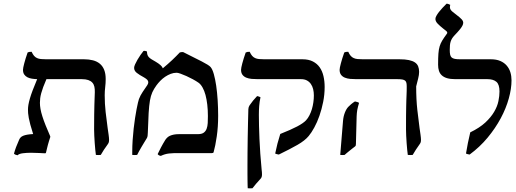

<svg xmlns="http://www.w3.org/2000/svg" viewBox="-20 -839 2826 1052"><path d="M428.2 -405.3H234.4Q223.6 -380.9 216.8 -362.1Q210 -343.3 205.8 -328.1Q201.7 -313 200.2 -300.3Q198.7 -287.6 198.7 -275.4Q198.7 -260.3 201.9 -241.9Q205.1 -223.6 212.2 -201.4Q219.2 -179.2 230 -152.1Q240.7 -125 255.4 -91.8Q255.9 -89.8 255.4 -87.9Q251.5 -76.2 248.3 -65.7Q245.1 -55.2 242.4 -45.2Q239.7 -35.2 237.3 -24.9Q234.9 -14.6 231.9 -2.4Q231.4 -0.5 230 0.2Q228.5 1 227.1 1Q213.9 0.5 192.9 -0.7Q171.9 -2 149.9 -2Q126 -2 105 0.7Q84 3.4 76.2 11.7Q70.8 10.7 65.4 8.8Q60.1 6.8 56.6 2.9Q65.4 -30.8 85 -73.7Q87.9 -80.6 93 -85.9Q98.1 -91.3 106.9 -95Q115.7 -98.6 129.2 -101.1Q142.6 -103.5 161.6 -104.5Q151.9 -134.8 146.2 -156Q140.6 -177.2 137.7 -192.6Q134.8 -208 134 -218.8Q133.3 -229.5 133.3 -238.8Q133.3 -250.5 135.7 -265.1Q138.2 -279.8 143.8 -299.3Q149.4 -318.8 159.2 -344.7Q168.9 -370.6 183.6 -405.3Q168.5 -405.8 154.5 -408Q140.6 -410.2 129.9 -415.8Q119.1 -421.4 112.5 -431.2Q106 -440.9 106 -456.5Q106 -460.9 107.7 -470.2Q109.4 -479.5 112.8 -491.9Q116.2 -504.4 120.8 -519.8Q125.5 -535.2 131.3 -551.3Q136.2 -553.7 142.1 -554.7Q147.9 -555.7 153.3 -555.2Q159.7 -541 166.7 -533Q173.8 -524.9 183.1 -520.8Q192.4 -516.6 204.6 -515.4Q216.8 -514.2 233.4 -514.2H440.4Q467.3 -514.2 489.3 -508.5Q511.2 -502.9 526.9 -490Q542.5 -477.1 550.8 -456.3Q559.1 -435.5 559.1 -405.8Q559.1 -383.3 556.4 -361.8Q553.7 -340.3 553.7 -316.9Q553.7 -271 558.8 -225.1Q564 -179.2 569.8 -137.7Q572.8 -117.2 575.2 -100.1Q577.6 -83 577.6 -73.2Q577.6 -64 575.7 -58.3Q573.7 -52.7 569.3 -46.9Q558.6 -32.7 549.6 -18.8Q540.5 -4.9 532.2 9.8Q518.6 11.2 505.4 9.8Q503.9 0.5 502.2 -17.1Q500.5 -34.7 499 -54.9Q497.6 -75.2 496.6 -95.2Q495.6 -115.2 495.6 -129.9Q495.6 -179.7 496.1 -210.4Q496.6 -241.2 497.1 -262.2Q497.6 -283.2 498.3 -298.8Q499 -314.5 499.5 -333.5Q500 -350.6 497.1 -364Q494.1 -377.4 485.8 -386.5Q477.5 -395.5 463.6 -400.4Q449.7 -405.3 428.2 -405.3Z M704.6 9.8V-6.3Q704.6 -39.1 706.8 -71.8Q709 -104.5 712.4 -134.8Q715.8 -165 720 -192.1Q724.1 -219.2 728.3 -240.5Q732.4 -261.7 735.8 -276.1Q739.3 -290.5 741.2 -295.9Q749 -316.4 761.7 -335.2Q774.4 -354 787.1 -372.6Q792.5 -380.9 792.5 -388.2Q792.5 -395 787.4 -401.1Q782.2 -407.2 769.5 -414.6Q744.1 -428.2 729.5 -439.7Q714.8 -451.2 714.8 -467.3Q714.8 -474.6 720.2 -486.6Q725.6 -498.5 733.2 -511.7Q740.7 -524.9 749.8 -537.8Q758.8 -550.8 766.1 -559.6Q769.5 -561 775.1 -560.1Q780.8 -559.1 785.2 -557.1Q785.6 -545.9 787.8 -538.8Q790 -531.7 795.4 -525.9Q800.8 -520 809.8 -514.4Q818.8 -508.8 833.5 -500.5Q849.1 -491.2 859.1 -482.4Q869.1 -473.6 872.1 -464.8Q886.7 -477.1 899.2 -488Q911.6 -499 922.9 -509.5Q934.1 -520 944.3 -530.3Q954.6 -540.5 965.3 -551.8Q970.7 -552.7 974.9 -553.5Q979 -554.2 984.4 -553.2Q1046.4 -522.5 1085.4 -502.4Q1124.5 -482.4 1133.8 -471.7Q1144 -460 1151.6 -432.9Q1159.2 -405.8 1164.6 -369.4Q1169.9 -333 1172.6 -290.3Q1175.3 -247.6 1175.3 -204.6Q1175.3 -143.6 1167.7 -91.6Q1160.2 -39.6 1150.4 -4.9Q1149.4 -2 1146.5 -1Q1143.6 0 1140.1 0H964.8Q946.3 0 932.1 0.2Q918 0.5 906 2Q894 3.4 883.3 6.6Q872.6 9.8 861.3 15.1Q849.6 13.7 843.8 5.4Q851.6 -11.2 862.1 -31.2Q872.6 -51.3 886.2 -73.2Q890.6 -79.6 896.7 -85.4Q902.8 -91.3 911.6 -95.2Q920.4 -99.1 932.6 -101.6Q944.8 -104 961.4 -104H1064.5Q1085 -104 1095.9 -111.8Q1106.9 -119.6 1112.1 -133.3Q1117.2 -147 1118.2 -164.8Q1119.1 -182.6 1119.1 -203.1Q1119.1 -236.3 1115.7 -265.6Q1112.3 -294.9 1106 -318.6Q1099.6 -342.3 1089.8 -359.6Q1080.1 -377 1067.9 -385.7Q1054.7 -395 1036.6 -404.8Q1018.6 -414.6 1001.2 -422.4Q983.9 -430.2 969.2 -435.3Q954.6 -440.4 948.2 -440.4Q931.2 -440.4 915.3 -434.3Q899.4 -428.2 885 -418.5Q870.6 -408.7 858.6 -396.5Q846.7 -384.3 837.4 -371.6Q823.2 -352.1 814.7 -333.5Q806.2 -314.9 801.5 -287.8Q796.9 -260.7 794.4 -219.5Q792 -178.2 790 -113.3Q789.6 -104 788.8 -95.7Q788.1 -87.4 784.2 -81.5Q777.3 -70.3 769.8 -57.9Q762.2 -45.4 755.1 -33.4Q748 -21.5 741.9 -10.3Q735.8 1 731.4 9.8Q717.8 11.2 704.6 9.8Z M1348.1 -555.2Q1354.5 -541 1361.6 -533Q1368.7 -524.9 1377.9 -520.8Q1387.2 -516.6 1399.4 -515.4Q1411.6 -514.2 1428.2 -514.2H1637.2Q1670.9 -514.2 1694.3 -502.2Q1717.8 -490.2 1731.9 -469.7Q1746.1 -449.2 1752.4 -421.6Q1758.8 -394 1758.8 -362.8Q1758.8 -320.8 1750.7 -280.5Q1742.7 -240.2 1730.2 -204.6Q1717.8 -168.9 1702.1 -140.4Q1686.5 -111.8 1671.4 -93.8Q1650.9 -68.8 1610.1 -45.4Q1569.3 -22 1507.8 7.8Q1496.6 6.3 1487.8 2.4Q1498.5 -51.8 1515.6 -105Q1574.7 -128.4 1608.4 -146.2Q1642.1 -164.1 1656.7 -179.7Q1667.5 -191.4 1675.5 -207.3Q1683.6 -223.1 1689 -241.2Q1694.3 -259.3 1697 -278.6Q1699.7 -297.9 1699.7 -316.4Q1699.7 -334.5 1695.8 -350.6Q1691.9 -366.7 1683.3 -378.9Q1674.8 -391.1 1661.6 -398.2Q1648.4 -405.3 1629.4 -405.3H1393.1Q1375.5 -405.3 1358.9 -406.7Q1342.3 -408.2 1329.3 -413.6Q1316.4 -418.9 1308.6 -429.2Q1300.8 -439.5 1300.8 -456.5Q1300.8 -460.9 1302.5 -470.2Q1304.2 -479.5 1307.6 -491.9Q1311 -504.4 1315.7 -519.8Q1320.3 -535.2 1326.2 -551.3Q1331.1 -553.7 1336.9 -554.7Q1342.8 -555.7 1348.1 -555.2ZM1407.2 -306.2Q1401.9 -281.2 1400.1 -257.8Q1398.4 -234.4 1398.4 -209.5Q1398.4 -154.8 1401.6 -78.1Q1404.8 -1.5 1413.6 90.8Q1414.6 97.7 1415 104Q1415.5 110.4 1415.5 116.7Q1415.5 123.5 1413.8 129.9Q1412.1 136.2 1406.7 141.6Q1382.8 167 1363.3 192.4Q1350.1 193.8 1337.4 192.4Q1336.9 188 1336.7 176.5Q1336.4 165 1336.2 148.9Q1335.9 132.8 1335.9 112.3Q1335.9 92.3 1335.9 69.3Q1335.9 39.6 1336.2 -0.7Q1336.4 -41 1337.2 -83.7Q1337.9 -126.5 1338.9 -167.7Q1339.8 -209 1340.8 -241.2Q1341.3 -252.9 1347.7 -262.2Q1357.9 -276.9 1366.9 -288.1Q1376 -299.3 1388.7 -312.5Q1398.4 -311 1407.2 -306.2Z M1947.3 -275.4Q1943.8 -263.2 1941.4 -253.9Q1939 -244.6 1937.5 -236.3Q1936 -228 1935.3 -219.7Q1934.6 -211.4 1934.1 -201.7L1930.2 -51.3Q1930.2 -46.9 1929.4 -43Q1928.7 -39.1 1925.3 -36.6Q1917.5 -30.8 1909.2 -24.2Q1900.9 -17.6 1893.3 -11.5Q1885.7 -5.4 1879.2 0.2Q1872.6 5.9 1868.2 9.8Q1856 11.2 1844.2 9.8L1859.4 -175.8Q1861.3 -200.7 1869.4 -221.4Q1877.4 -242.2 1888.2 -253.4Q1893.6 -259.3 1903.6 -267.8Q1913.6 -276.4 1924.8 -283.2Q1929.7 -282.2 1936.5 -280.3Q1943.4 -278.3 1947.3 -275.4ZM1888.2 -555.2Q1894.5 -541 1901.6 -533Q1908.7 -524.9 1918 -520.8Q1927.2 -516.6 1939.5 -515.4Q1951.7 -514.2 1968.3 -514.2H2168.9Q2199.7 -514.2 2220.5 -509.8Q2241.2 -505.4 2253.7 -496.8Q2266.1 -488.3 2271.2 -475.3Q2276.4 -462.4 2276.4 -445.3Q2276.4 -428.7 2271.2 -408.9Q2266.1 -389.2 2260.3 -365.7Q2260.3 -293.5 2266.6 -237.1Q2272.9 -180.7 2278.8 -137.7Q2281.7 -117.2 2284.2 -100.1Q2286.6 -83 2286.6 -73.2Q2286.6 -64 2284.7 -58.6Q2282.7 -53.2 2278.3 -47.4Q2268.1 -33.2 2258.8 -19Q2249.5 -4.9 2241.2 9.8Q2227.5 11.2 2214.4 9.8Q2212.9 0.5 2211.2 -17.1Q2209.5 -34.7 2208 -54.9Q2206.5 -75.2 2205.6 -95.2Q2204.6 -115.2 2204.6 -129.9Q2204.6 -172.4 2204.8 -203.1Q2205.1 -233.9 2205.6 -255.6Q2206.1 -277.3 2206.5 -292Q2207 -306.6 2207.5 -317.4Q2208 -330.6 2208.3 -340.8Q2208.5 -351.1 2208.5 -364.3Q2208.5 -376 2207 -383.8Q2205.6 -391.6 2200.4 -396.5Q2195.3 -401.4 2185.1 -403.3Q2174.8 -405.3 2157.7 -405.3H1933.1Q1915.5 -405.3 1898.9 -406.7Q1882.3 -408.2 1869.4 -413.6Q1856.4 -418.9 1848.6 -429.2Q1840.8 -439.5 1840.8 -456.5Q1840.8 -460.9 1842.5 -470.2Q1844.2 -479.5 1847.7 -491.9Q1851.1 -504.4 1855.7 -519.8Q1860.4 -535.2 1866.2 -551.3Q1871.1 -553.7 1877 -554.7Q1882.8 -555.7 1888.2 -555.2Z M2556.6 -113.8Q2607.9 -138.7 2639.2 -167.7Q2670.4 -196.8 2687.7 -226.6Q2705.1 -256.3 2710.9 -284.9Q2716.8 -313.5 2716.8 -337.9Q2716.8 -376 2700 -390.6Q2683.1 -405.3 2650.9 -405.3H2475.6Q2448.2 -405.3 2429.9 -410.6Q2411.6 -416 2400.6 -426.3Q2389.6 -436.5 2385 -451.2Q2380.4 -465.8 2380.4 -484.4Q2380.4 -522 2382.1 -545.2Q2383.8 -568.4 2388.9 -585.2Q2394 -602.1 2403.1 -616.9Q2412.1 -631.8 2427.2 -652.3Q2429.7 -655.3 2430.2 -657Q2430.7 -658.7 2430.7 -659.7Q2430.7 -664.6 2425 -669.2Q2419.4 -673.8 2408.7 -682.1Q2390.1 -696.8 2377.9 -709.5Q2365.7 -722.2 2365.7 -735.4Q2365.7 -742.7 2371.1 -752.4Q2376.5 -762.2 2385 -773.2Q2393.6 -784.2 2404.5 -795.9Q2415.5 -807.6 2426.8 -818.8Q2431.2 -818.8 2437 -816.9Q2442.9 -814.9 2446.8 -812.5Q2444.8 -803.2 2445.3 -797.1Q2445.8 -791 2449.5 -785.4Q2453.1 -779.8 2460.7 -773.7Q2468.3 -767.6 2481 -757.8Q2501.5 -742.2 2509.8 -732.9Q2518.1 -723.6 2518.1 -714.4Q2518.1 -707 2513.7 -698.5Q2509.3 -689.9 2502.4 -681.2Q2495.6 -672.4 2487.1 -663.1Q2478.5 -653.8 2470.2 -645Q2461.9 -636.2 2457 -628.2Q2452.1 -620.1 2449.2 -611.1Q2446.3 -602.1 2445.3 -591.1Q2444.3 -580.1 2444.3 -565.9Q2444.3 -550.3 2446.3 -540.3Q2448.2 -530.3 2454.3 -524.4Q2460.4 -518.6 2471.9 -516.4Q2483.4 -514.2 2502 -514.2H2669.4Q2699.7 -514.2 2721.2 -504.9Q2742.7 -495.6 2756.3 -479.7Q2770 -463.9 2776.4 -443.1Q2782.7 -422.4 2782.7 -398.9Q2782.7 -353.5 2767.8 -299.6Q2752.9 -245.6 2723.6 -190.9Q2694.3 -136.2 2651.6 -84.7Q2608.9 -33.2 2553.2 7.8Q2542 6.3 2533.2 2.4Q2537.6 -25.4 2543.7 -55.7Q2549.8 -85.9 2556.6 -113.8Z"/></svg>

Font: Federov2
Style: Regular
Weight: 400
Designer: Olexa M. Volochay | Cyreal.org
Foundry: Olexa M. Volochay | Cyreal.org
Version: Version 1.000